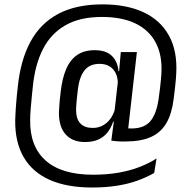

<svg xmlns="http://www.w3.org/2000/svg" viewBox="-20 -685 875 878"><path d="M369 -35.5Q312 -35.5 280.8 -69.8Q249.5 -104 249.5 -168.5Q249.5 -174 250 -180.5Q250.5 -187 251 -197.2Q251.5 -207.5 253 -224Q254.5 -240.5 257.5 -265Q264 -324.5 281.8 -367.2Q299.5 -410 331.8 -432.8Q364 -455.5 413 -455.5Q465 -455.5 491.5 -429.5Q518 -403.5 522 -359.5H542L518.5 -288.5Q519 -291.5 519 -294.8Q519 -298 519 -301Q519 -331 508.5 -351.5Q498 -372 479.5 -382.5Q461 -393 435.5 -393Q388.5 -393 365.2 -361.5Q342 -330 336 -275Q333 -250.5 331.5 -234.2Q330 -218 329.2 -208Q328.5 -198 328.2 -192Q328 -186 328 -182Q328 -141 347.5 -120.5Q367 -100 404.5 -100Q429 -100 449.2 -110.8Q469.5 -121.5 484 -140.8Q498.5 -160 505.5 -185.5L515.5 -129H497.5Q488.5 -101.5 472.5 -80.5Q456.5 -59.5 431 -47.5Q405.5 -35.5 369 -35.5ZM489 -42 503 -148 502 -161.5 521.5 -333 523.5 -345.5 532 -442.5 532.5 -447H606L561 -51ZM545 -99.5Q554 -99 561.2 -98.2Q568.5 -97.5 581 -97.5Q638.5 -97.5 667 -130.2Q695.5 -163 705.5 -234Q709.5 -261.5 712 -283.8Q714.5 -306 716 -322.2Q717.5 -338.5 718 -348Q723 -430 693.2 -488Q663.5 -546 601.2 -576.8Q539 -607.5 446 -607.5Q345 -607.5 278.8 -569.2Q212.5 -531 176.5 -460.5Q140.5 -390 130.5 -292.5Q128 -268.5 126 -249.2Q124 -230 122.8 -214.2Q121.5 -198.5 120.2 -185.2Q119 -172 118.5 -160.2Q118 -148.5 118 -136.5Q116 -15.5 188.8 49.2Q261.5 114 405.5 114Q469.5 114 523 104.5Q576.5 95 619.8 78Q663 61 696 39.5L685 106Q651 125.5 609 140.8Q567 156 515.5 164.2Q464 172.5 401 172.5Q286 172.5 207.2 137.5Q128.5 102.5 88.5 34Q48.5 -34.5 49.5 -134Q50 -146.5 50.5 -159.2Q51 -172 52 -186Q53 -200 54.2 -215.8Q55.5 -231.5 57.2 -249.8Q59 -268 61.5 -289.5Q74 -410.5 119.5 -494.5Q165 -578.5 246.8 -621.8Q328.5 -665 448.5 -665Q559 -665 636.2 -629Q713.5 -593 752.5 -522.5Q791.5 -452 786 -349Q785.5 -338 784.2 -322.5Q783 -307 780.5 -284.8Q778 -262.5 774 -231.5Q765.5 -164.5 740.8 -122Q716 -79.5 671.2 -59Q626.5 -38.5 556.5 -38Q538 -37.5 521.8 -38.5Q505.5 -39.5 489 -42Z"/></svg>

Font: Anek Telugu Medium
Style: Regular
Weight: 400
Version: Version 1.003